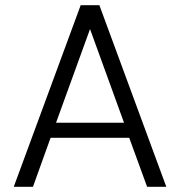

<svg xmlns="http://www.w3.org/2000/svg" viewBox="-20 -720 694 740"><path d="M33 0 291 -700H363L621 0H547L478 -189H175L107 0ZM327 -608 196 -247H458Z"/></svg>

Font: DM Sans Light
Style: Regular
Weight: 300
Designer: Colophon Foundry, Jonny Pinhorn
Foundry: Colophon Foundry
Version: Version 4.004; ttfautohint (v1.8.4.7-5d5b)